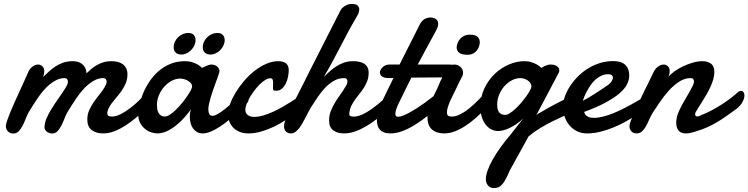

<svg xmlns="http://www.w3.org/2000/svg" viewBox="-20 -666 3804 976"><path d="M206.1 -16.6Q206.1 -40 216.6 -64.5Q227.1 -88.9 243.2 -114.7Q259.3 -140.6 278.3 -167.2Q297.4 -193.8 314.5 -221.7Q319.3 -229.5 322.3 -236.6Q325.2 -243.7 325.2 -251Q325.2 -258.8 320.8 -263.9Q316.4 -269 308.1 -269Q288.1 -269 269.5 -260.5Q251 -252 233.9 -238Q216.8 -224.1 201.4 -206.1Q186 -188 172.6 -168.7Q159.2 -149.4 147.5 -130.4Q135.7 -111.3 126 -95.7Q117.2 -79.6 109.9 -60.5Q102.5 -41.5 94 -25.4Q85.4 -9.3 74.7 1.7Q64 12.7 47.9 12.7Q30.3 12.7 20 1.5Q9.8 -9.8 9.8 -25.4Q9.8 -34.2 16.1 -52.7Q22.5 -71.3 32.5 -95.9Q42.5 -120.6 55.2 -148.4Q67.9 -176.3 80.3 -203.6Q92.8 -231 103.8 -255.1Q114.7 -279.3 122.1 -296.4Q130.9 -317.4 145.3 -327.6Q159.7 -337.9 173.8 -337.9Q186 -337.9 195.6 -328.9Q205.1 -319.8 205.1 -302.7Q205.1 -290 199.2 -274.9Q212.4 -287.1 227.5 -301.3Q242.7 -315.4 260.5 -327.4Q278.3 -339.4 300.3 -347.2Q322.3 -355 349.6 -355Q363.3 -355 375.5 -351.6Q387.7 -348.1 397.2 -340.8Q406.7 -333.5 412.8 -321.8Q418.9 -310.1 419.9 -293.5Q431.2 -304.7 444.3 -315.7Q457.5 -326.7 472.9 -335.4Q488.3 -344.2 506.3 -349.6Q524.4 -355 546.4 -355Q562.5 -355 577.1 -351.6Q591.8 -348.1 603.3 -340.1Q614.7 -332 621.3 -319.3Q627.9 -306.6 627.9 -288.1Q627.9 -258.8 614.5 -232.4Q601.1 -206.1 583 -184.1Q577.1 -176.8 567.4 -165.5Q557.6 -154.3 548.3 -141.6Q539.1 -128.9 532.2 -115.5Q525.4 -102.1 525.4 -90.3Q525.4 -79.6 532 -76.7Q538.6 -73.7 549.3 -73.7Q569.8 -73.7 593.8 -85.9Q617.7 -98.1 640.4 -115.5Q663.1 -132.8 682.9 -151.6Q702.6 -170.4 714.4 -183.1Q717.3 -186.5 721.2 -188Q725.1 -189.5 729 -189.5Q737.8 -189.5 744.9 -181.6Q752 -173.8 752 -161.1Q752 -151.4 746.1 -139.6Q740.2 -127.9 726.1 -116.7Q699.7 -91.3 672.1 -68.1Q644.5 -44.9 616.5 -27.1Q588.4 -9.3 560.3 1.5Q532.2 12.2 504.4 12.2Q468.3 12.2 446 -4.9Q423.8 -22 423.8 -59.1Q423.8 -83.5 433.1 -105Q442.4 -126.5 456.1 -146.2Q469.7 -166 484.9 -184.6Q500 -203.1 511.2 -221.7Q516.1 -229.5 519 -236.6Q522 -243.7 522 -251Q522 -258.8 517.6 -263.9Q513.2 -269 504.9 -269Q484.9 -269 466.3 -260.5Q447.8 -252 430.7 -238Q413.6 -224.1 398.2 -206.1Q382.8 -188 369.4 -168.7Q356 -149.4 344.2 -130.4Q332.5 -111.3 322.8 -95.7Q314 -79.6 306.6 -60.5Q299.3 -41.5 290.8 -25.4Q282.2 -9.3 271.5 1.7Q260.7 12.7 244.6 12.7Q238.8 12.7 231.9 10.5Q225.1 8.3 219.5 4.4Q213.9 0.5 210.2 -4.9Q206.5 -10.3 206.1 -16.6Z M896.5 -266.6Q873.5 -266.6 852.1 -254.9Q830.6 -243.2 814 -224.1Q797.4 -205.1 787.6 -181.4Q777.8 -157.7 777.8 -133.8Q777.8 -124 779.1 -113.5Q780.3 -103 784.7 -94.2Q789.1 -85.4 797.1 -79.6Q805.2 -73.7 818.8 -73.7Q829.6 -73.7 844 -83.3Q858.4 -92.8 873.8 -107.7Q889.2 -122.6 903.8 -140.4Q918.5 -158.2 930.2 -175.3Q941.9 -192.4 949.2 -206.1Q956.5 -219.7 956.5 -226.1Q956.5 -235.4 950.2 -242.9Q943.8 -250.5 934.6 -255.9Q925.3 -261.2 914.8 -263.9Q904.3 -266.6 896.5 -266.6ZM1234.9 -140.6Q1226.1 -132.3 1211.4 -117.7Q1196.8 -103 1178 -85.9Q1159.2 -68.8 1137.9 -51.5Q1116.7 -34.2 1094.5 -20Q1072.3 -5.9 1050.8 3.2Q1029.3 12.2 1010.3 12.2Q993.2 12.2 981 4.9Q968.8 -2.4 960.7 -14.2Q952.6 -25.9 948.7 -40.8Q944.8 -55.7 944.8 -71.3Q944.8 -81.5 946.3 -91.6Q947.8 -101.6 951.2 -110.4Q936 -89.8 916.7 -68.1Q897.5 -46.4 875.2 -28.6Q853 -10.7 828.9 0.7Q804.7 12.2 779.8 12.2Q767.1 12.2 750.2 7.1Q733.4 2 718.3 -9.8Q703.1 -21.5 692.9 -40Q682.6 -58.6 682.6 -85.4Q682.6 -105.5 688.7 -133.3Q694.8 -161.1 707.3 -191.2Q719.7 -221.2 739 -250.5Q758.3 -279.8 784.7 -303Q811 -326.2 844.7 -340.6Q878.4 -355 919.9 -355Q941.4 -355 957.5 -349.6Q973.6 -344.2 984.9 -337.9Q997.6 -330.1 1007.3 -320.8Q1015.6 -325.2 1024.4 -329.1Q1031.7 -332.5 1039.8 -335.2Q1047.9 -337.9 1053.7 -337.9Q1072.3 -337.9 1084 -327.6Q1095.7 -317.4 1095.7 -305.2Q1095.7 -301.8 1095.2 -299.8Q1092.8 -290.5 1087.6 -276.4Q1082.5 -262.2 1076.2 -244.9Q1069.8 -227.5 1063.2 -208.7Q1056.6 -189.9 1051.3 -171.9Q1045.9 -153.8 1042.5 -137.9Q1039.1 -122.1 1039.1 -110.8Q1039.1 -96.2 1043.9 -86.7Q1048.8 -77.1 1060.5 -77.1Q1067.9 -77.1 1077.9 -81.8Q1087.9 -86.4 1099.6 -94.2Q1111.3 -102.1 1123.8 -112.1Q1136.2 -122.1 1147.9 -132.3Q1175.3 -156.7 1206.1 -188Q1213.9 -194.3 1221.2 -194.3Q1231 -194.3 1237.5 -184.8Q1244.1 -175.3 1244.1 -163.6Q1244.1 -149.9 1234.9 -140.6ZM973.1 -450.7Q970.7 -438.5 963.9 -427.2Q957 -416 947.5 -407.5Q938 -398.9 926 -393.8Q914.1 -388.7 901.9 -388.7Q883.8 -388.7 873.3 -398.7Q862.8 -408.7 862.8 -425.3Q862.8 -440.4 869.1 -453.9Q875.5 -467.3 885.7 -477.1Q896 -486.8 909.4 -492.7Q922.9 -498.5 937 -498.5Q955.1 -498.5 964.6 -488.5Q974.1 -478.5 974.1 -461.9Q974.1 -459.5 973.9 -456.5Q973.6 -453.6 973.1 -450.7ZM1121.1 -450.7Q1118.7 -438.5 1111.8 -427.2Q1105 -416 1095.5 -407.5Q1085.9 -398.9 1074 -393.8Q1062 -388.7 1049.8 -388.7Q1031.7 -388.7 1021.2 -398.7Q1010.7 -408.7 1010.7 -425.3Q1010.7 -440.4 1017.1 -453.9Q1023.4 -467.3 1033.7 -477.1Q1043.9 -486.8 1057.4 -492.7Q1070.8 -498.5 1085 -498.5Q1103 -498.5 1112.5 -488.5Q1122.1 -478.5 1122.1 -461.9Q1122.1 -459.5 1121.8 -456.5Q1121.6 -453.6 1121.1 -450.7Z M1447.8 -310.1Q1447.8 -294.9 1444.3 -276.6Q1440.9 -258.3 1433.1 -242.2Q1425.3 -226.1 1413.1 -215.3Q1400.9 -204.6 1382.8 -204.6Q1373 -204.6 1370.4 -207.5Q1367.7 -210.4 1367.7 -217.8Q1367.7 -222.2 1367.9 -230.7Q1368.2 -239.3 1368.2 -247.1Q1368.2 -255.9 1365.7 -262Q1363.3 -268.1 1353.5 -268.1Q1342.3 -268.1 1328.4 -259.5Q1314.5 -251 1300.5 -237.3Q1286.6 -223.6 1273.4 -206.3Q1260.3 -189 1249.8 -171.1Q1239.3 -153.3 1233.2 -136.7Q1227.1 -120.1 1227.1 -108.4Q1227.1 -91.3 1239 -81.5Q1251 -71.8 1271.5 -71.8Q1293.5 -71.8 1318.4 -79.1Q1343.3 -86.4 1367.9 -97.7Q1392.6 -108.9 1415.5 -122.1Q1438.5 -135.3 1457.3 -147.2Q1476.1 -159.2 1488.8 -167.7Q1501.5 -176.3 1505.4 -178.2Q1513.2 -182.1 1520 -182.1Q1525.9 -182.1 1530 -179.4Q1534.2 -176.8 1536.6 -173.1Q1539.1 -169.4 1540 -165.3Q1541 -161.1 1541 -158.2Q1541 -153.8 1540 -147.7Q1539.1 -141.6 1532.7 -133.8Q1530.3 -130.9 1516.8 -118.9Q1503.4 -106.9 1482.2 -90.8Q1460.9 -74.7 1433.3 -56.4Q1405.8 -38.1 1374.3 -22.9Q1342.8 -7.8 1309.1 2.2Q1275.4 12.2 1242.7 12.2Q1217.8 12.2 1198.5 4.4Q1179.2 -3.4 1166 -16.8Q1152.8 -30.3 1146 -48.3Q1139.2 -66.4 1139.2 -86.4Q1139.2 -108.4 1149.4 -137Q1159.7 -165.5 1177.7 -195.3Q1195.8 -225.1 1220.2 -253.9Q1244.6 -282.7 1273.2 -305.2Q1301.8 -327.6 1332.8 -341.3Q1363.8 -355 1395.5 -355Q1406.2 -355 1415.8 -352.5Q1425.3 -350.1 1432.4 -345Q1439.5 -339.8 1443.6 -331.1Q1447.8 -322.3 1447.8 -310.1Z M1440.4 -77.1Q1452.1 -102.1 1467.3 -132.6Q1482.4 -163.1 1497.8 -193.1Q1513.2 -223.1 1526.9 -250.2Q1540.5 -277.3 1549.8 -296.4L1710.9 -613.3Q1713.9 -619.6 1720 -625.5Q1726.1 -631.3 1733.9 -636Q1741.7 -640.6 1750.5 -643.3Q1759.3 -646 1768.1 -646Q1789.6 -646 1797.9 -637.9Q1806.2 -629.9 1806.2 -618.2Q1806.2 -607.4 1800.8 -595.5Q1795.4 -583.5 1788.6 -573.2Q1767.1 -536.6 1747.3 -499.3Q1727.5 -461.9 1707.8 -424.1Q1688 -386.2 1668 -348.9Q1647.9 -311.5 1626 -274.9Q1639.6 -288.1 1655 -302.2Q1670.4 -316.4 1688.5 -328.1Q1706.5 -339.8 1728 -347.4Q1749.5 -355 1775.9 -355Q1791.5 -355 1805.7 -352.1Q1819.8 -349.1 1830.6 -342.5Q1841.3 -335.9 1847.7 -324.5Q1854 -313 1854 -296.4Q1854 -274.4 1847.4 -256.1Q1840.8 -237.8 1830.6 -221.4Q1820.3 -205.1 1808.1 -190.2Q1795.9 -175.3 1784.9 -159.9Q1773.9 -144.5 1765.9 -127.9Q1757.8 -111.3 1755.9 -91.8Q1755.9 -90.8 1755.6 -89.8Q1755.4 -88.9 1755.4 -87.9Q1755.4 -78.1 1762 -75.7Q1768.6 -73.2 1778.8 -73.2Q1792 -73.2 1807.1 -78.4Q1822.3 -83.5 1837.6 -92Q1853 -100.6 1868.4 -111.3Q1883.8 -122.1 1897.7 -133.3Q1911.6 -144.5 1923.3 -155Q1935.1 -165.5 1943.4 -173.3Q1947.8 -177.2 1952.6 -179.2Q1957.5 -181.2 1961.9 -181.2Q1970.7 -181.2 1976.8 -174.6Q1982.9 -168 1982.9 -156.7Q1982.9 -146.5 1975.8 -133.3Q1968.8 -120.1 1951.7 -106.9Q1924.8 -83.5 1897 -62Q1869.1 -40.5 1840.8 -23.9Q1812.5 -7.3 1784.4 2.4Q1756.3 12.2 1729.5 12.2Q1694.8 12.2 1673.8 -3.7Q1652.8 -19.5 1652.8 -53.7Q1652.8 -78.6 1661.4 -100.8Q1669.9 -123 1682.4 -143.8Q1694.8 -164.6 1709 -183.8Q1723.1 -203.1 1733.9 -221.7Q1739.7 -230 1742.9 -237.1Q1746.1 -244.1 1746.1 -252.4Q1746.1 -259.8 1742.2 -264.4Q1738.3 -269 1730 -269Q1701.2 -269 1676.8 -254.9Q1652.3 -240.7 1631.8 -218.8Q1611.3 -196.8 1593.8 -170.7Q1576.2 -144.5 1561 -120.6Q1554.2 -109.9 1547.1 -95.9Q1540 -82 1532.5 -67.4Q1524.9 -52.7 1516.6 -38.3Q1508.3 -23.9 1499.3 -12.7Q1490.2 -1.5 1480.2 5.4Q1470.2 12.2 1459.5 12.2Q1442.4 12.2 1433.1 2.2Q1423.8 -7.8 1423.8 -22.9Q1423.8 -34.2 1427.7 -46.6Q1431.6 -59.1 1440.4 -77.1Z M2071.3 -271.5Q2053.2 -236.3 2037.1 -202.9Q2021 -169.4 2006.8 -141.1Q2001 -129.4 1995.4 -114Q1989.7 -98.6 1989.7 -86.9Q1989.7 -80.1 1992.9 -76.2Q1996.1 -72.3 2003.4 -72.3Q2013.7 -72.3 2029.3 -78.4Q2044.9 -84.5 2063 -94.5Q2081.1 -104.5 2101.1 -117.4Q2121.1 -130.4 2140.4 -144.3Q2159.7 -158.2 2177.2 -172.1Q2194.8 -186 2208.5 -197.8Q2216.3 -203.1 2223.1 -203.1Q2231.4 -203.1 2236.8 -195.8Q2242.2 -188.5 2242.2 -177.2Q2242.2 -166 2236.8 -154.3Q2231.4 -142.6 2217.3 -131.3Q2185.5 -102.5 2153.1 -76.7Q2120.6 -50.8 2088.6 -31Q2056.6 -11.2 2025.4 0.5Q1994.1 12.2 1964.8 12.2Q1945.3 12.2 1932.1 7.1Q1918.9 2 1910.9 -7.1Q1902.8 -16.1 1899.4 -28.1Q1896 -40 1896 -53.7Q1896 -78.1 1904.3 -104.5Q1912.6 -130.9 1922.9 -151.9Q1937.5 -182.1 1951.9 -211.9Q1966.3 -241.7 1980 -269H1959Q1931.6 -269 1921.4 -277.8Q1911.1 -286.6 1911.1 -297.9Q1911.1 -302.7 1914.3 -309.8Q1917.5 -316.9 1923.6 -323Q1929.7 -329.1 1938.5 -333.5Q1947.3 -337.9 1958.5 -337.9H2011.2L2114.3 -542.5Q2124 -561 2138.4 -569.1Q2152.8 -577.1 2168.5 -577.1Q2183.1 -577.1 2195.3 -569.3Q2207.5 -561.5 2207.5 -543.5Q2207.5 -534.2 2203.4 -524.7Q2199.2 -515.1 2192.4 -502.4Q2188 -494.1 2181.6 -482.7Q2175.3 -471.2 2168.2 -458.3Q2161.1 -445.3 2153.6 -431.2Q2146 -417 2138.7 -403.8Q2122.1 -372.6 2103.5 -337.9H2262.7Q2274.4 -337.9 2284.2 -336.7Q2293.9 -335.4 2301 -331.8Q2308.1 -328.1 2312 -321.8Q2315.9 -315.4 2315.9 -304.7Q2315.9 -299.3 2314.2 -293.9Q2312.5 -288.6 2307.9 -284.2Q2303.2 -279.8 2295.2 -276.9Q2287.1 -273.9 2274.4 -272.9Z M2301.3 -422.4Q2301.3 -433.6 2305.4 -445.6Q2309.6 -457.5 2317.9 -467.3Q2326.2 -477.1 2338.6 -483.4Q2351.1 -489.7 2368.2 -489.7Q2396.5 -489.7 2407.7 -478.8Q2418.9 -467.8 2418.9 -451.2Q2418.9 -441.9 2415.3 -430.7Q2411.6 -419.4 2404.3 -409.9Q2397 -400.4 2385.3 -394Q2373.5 -387.7 2357.4 -387.7Q2327.1 -387.7 2314.9 -397.2Q2302.7 -406.7 2301.3 -422.4ZM2247.6 -312.5Q2255.9 -326.2 2266.6 -332Q2277.3 -337.9 2288.6 -337.9Q2307.1 -337.9 2320.6 -325.9Q2334 -314 2334 -295.4Q2333.5 -291 2332.8 -286.6Q2332 -282.2 2329.6 -277.8Q2322.8 -265.1 2318.4 -256.3Q2314 -247.6 2310.3 -240Q2306.6 -232.4 2303.2 -225.1Q2299.8 -217.8 2294.9 -207.5Q2289.1 -195.3 2281.7 -180.9Q2274.4 -166.5 2267.8 -151.4Q2261.2 -136.2 2256.6 -121.6Q2252 -106.9 2252 -94.7Q2252 -81.5 2258.5 -77.4Q2265.1 -73.2 2277.3 -73.2Q2291 -73.2 2305.9 -79.1Q2320.8 -85 2335.9 -94.2Q2351.1 -103.5 2365.7 -115.5Q2380.4 -127.4 2393.3 -139.6Q2406.2 -151.9 2417.2 -163.1Q2428.2 -174.3 2435.5 -183.1Q2445.3 -192.4 2455.1 -192.4Q2463.9 -192.4 2469.5 -184.6Q2475.1 -176.8 2475.1 -164.6Q2475.1 -153.3 2469.5 -140.6Q2463.9 -127.9 2451.2 -116.7Q2426.3 -91.3 2400.4 -68.1Q2374.5 -44.9 2347.4 -27.1Q2320.3 -9.3 2293 1.5Q2265.6 12.2 2237.8 12.2Q2198.2 12.2 2175.5 -8.1Q2152.8 -28.3 2152.8 -71.3Q2152.8 -93.8 2159.2 -115.2Q2165.5 -136.7 2174.3 -157Q2183.1 -177.2 2192.9 -196Q2202.6 -214.8 2209.5 -231.9Q2211.9 -238.3 2218 -251.5Q2224.1 -264.6 2231 -278.3Q2238.8 -294.4 2247.6 -312.5Z M2644.5 -355Q2666 -355 2682.1 -349.6Q2698.2 -344.2 2709.5 -337.9Q2722.2 -330.1 2731.9 -320.8Q2738.8 -325.2 2746.6 -329.1Q2753.4 -332.5 2761.7 -335.2Q2770 -337.9 2778.3 -337.9Q2799.8 -337.9 2811.5 -329.1Q2823.2 -320.3 2823.2 -308.1Q2823.2 -301.8 2819.8 -295.4L2705.6 -79.1L2714.8 -87.4Q2772.5 -121.1 2809.6 -140.4Q2846.7 -159.7 2868.7 -168.9Q2890.6 -178.2 2900.1 -180.4Q2909.7 -182.6 2912.1 -182.6Q2923.3 -182.6 2929.4 -174.1Q2935.5 -165.5 2935.5 -152.8Q2935.5 -138.7 2927.5 -124Q2919.4 -109.4 2902.8 -103Q2880.9 -91.8 2851.6 -78.9Q2822.3 -65.9 2790.5 -50.3Q2758.8 -34.7 2726.8 -15.4Q2694.8 3.9 2667 27.3L2572.3 198.7Q2560.5 226.6 2551 244.1Q2541.5 261.7 2532.2 272Q2522.9 282.2 2513.2 286.1Q2503.4 290 2490.7 290Q2471.7 290 2460.7 276.9Q2449.7 263.7 2449.7 245.1Q2449.7 225.6 2459 199.7Q2468.3 173.8 2485.1 143.8Q2502 113.8 2525.9 80.8Q2549.8 47.9 2579.1 13.7L2639.6 -63.5Q2621.1 -46.4 2603 -34.2Q2585 -22 2568.4 -14.4Q2551.8 -6.8 2537.4 -3.4Q2522.9 0 2512.2 0Q2492.7 0 2476.1 -9Q2459.5 -18.1 2447.5 -34.2Q2435.5 -50.3 2428.7 -72.3Q2421.9 -94.2 2421.9 -120.1Q2421.9 -173.8 2442.6 -217.3Q2463.4 -260.7 2495.8 -291.3Q2528.3 -321.8 2567.6 -338.4Q2606.9 -355 2644.5 -355ZM2626 -269Q2603 -269 2581.5 -257.6Q2560.1 -246.1 2543.5 -227.3Q2526.9 -208.5 2517.1 -184.1Q2507.3 -159.7 2507.3 -133.8Q2507.3 -126 2508.5 -116.9Q2509.8 -107.9 2513.9 -100.1Q2518.1 -92.3 2526.1 -87.2Q2534.2 -82 2548.3 -82Q2558.6 -82 2572.5 -91.1Q2586.4 -100.1 2601.3 -114Q2616.2 -127.9 2630.4 -144.8Q2644.5 -161.6 2656 -177.7Q2667.5 -193.8 2674.3 -206.8Q2681.2 -219.7 2681.2 -226.1Q2681.2 -236.8 2675.3 -244.9Q2669.4 -252.9 2660.9 -258.3Q2652.3 -263.7 2642.8 -266.4Q2633.3 -269 2626 -269Z M3080.6 -288.1Q3078.1 -288.6 3076.2 -288.6Q3074.2 -288.6 3071.8 -288.6Q3053.2 -288.6 3037.1 -281.2Q3021 -273.9 3007.6 -262Q2994.1 -250 2983.6 -234.9Q2973.1 -219.7 2964.8 -204.8Q2956.5 -189.9 2950.9 -176.3Q2945.3 -162.6 2942.4 -153.3Q2959.5 -162.1 2977.8 -173.3Q2996.1 -184.6 3012.2 -194.8Q3028.3 -205.1 3040.3 -213.4Q3052.2 -221.7 3057.1 -224.6Q3079.1 -238.3 3087.4 -250.2Q3095.7 -262.2 3095.7 -271Q3095.7 -278.3 3091.1 -282.7Q3086.4 -287.1 3080.6 -288.1ZM3098.1 -355.5Q3138.7 -355.5 3158.7 -335.9Q3178.7 -316.4 3178.7 -281.7Q3178.7 -261.2 3168 -238.8Q3157.2 -216.3 3130.9 -193.1Q3104.5 -169.9 3060.3 -145.8Q3016.1 -121.6 2949.7 -97.2Q2952.1 -83 2964.8 -75Q2977.5 -66.9 2998.5 -66.9Q3021 -66.9 3046.6 -73.5Q3072.3 -80.1 3097.4 -90.3Q3122.6 -100.6 3146.5 -112.5Q3170.4 -124.5 3189.7 -135.3Q3209 -146 3221.9 -153.8Q3234.9 -161.6 3239.3 -163.6Q3243.7 -166.5 3247.3 -167Q3251 -167.5 3253.9 -167.5Q3259.8 -167.5 3263.7 -164.8Q3267.6 -162.1 3270.3 -158.4Q3272.9 -154.8 3273.9 -150.6Q3274.9 -146.5 3274.9 -143.6Q3274.9 -139.2 3273.9 -133.1Q3272.9 -127 3266.6 -119.1Q3264.2 -116.7 3250.2 -106Q3236.3 -95.2 3214.4 -80.6Q3192.4 -65.9 3163.3 -49.6Q3134.3 -33.2 3101.8 -19.5Q3069.3 -5.9 3034.2 3.2Q2999 12.2 2964.8 12.2Q2935.5 12.2 2912.8 1Q2890.1 -10.3 2874.3 -29.3Q2858.4 -48.3 2850.1 -73.2Q2841.8 -98.1 2841.8 -125.5Q2841.8 -146.5 2850.1 -171.6Q2858.4 -196.8 2874 -222.2Q2889.6 -247.6 2912.4 -271.7Q2935.1 -295.9 2963.4 -314.5Q2991.7 -333 3025.6 -344.2Q3059.6 -355.5 3098.1 -355.5Z M3300.8 -296.4Q3310.5 -317.4 3325.2 -327.6Q3339.8 -337.9 3354 -337.9Q3365.7 -337.9 3375 -329.3Q3384.3 -320.8 3384.3 -304.2Q3384.3 -297.9 3382.8 -290.5Q3381.3 -283.2 3377.4 -274.9Q3388.2 -288.6 3408.2 -303Q3428.2 -317.4 3452.4 -328.9Q3476.6 -340.3 3502.2 -347.7Q3527.8 -355 3550.8 -355Q3576.7 -355 3594 -342.5Q3611.3 -330.1 3611.3 -300.3Q3611.3 -282.7 3606 -263.7Q3600.6 -244.6 3592 -225.6Q3583.5 -206.5 3573 -188.2Q3562.5 -169.9 3552.2 -153.8Q3542 -137.7 3533.4 -124.3Q3524.9 -110.8 3520 -102.1Q3513.7 -94.2 3513.7 -84Q3513.7 -80.1 3516.1 -77.1Q3518.6 -74.2 3523.9 -74.2Q3527.3 -74.2 3531.7 -75Q3536.1 -75.7 3542.5 -80.1Q3568.8 -89.8 3596.4 -104.5Q3624 -119.1 3649.4 -135.5Q3674.8 -151.9 3696 -168.2Q3717.3 -184.6 3731.4 -197.8Q3735.4 -201.2 3739.3 -202.6Q3743.2 -204.1 3746.6 -204.1Q3754.9 -204.1 3759.5 -197.8Q3764.2 -191.4 3764.2 -181.6Q3764.2 -166.5 3754.6 -147.9Q3745.1 -129.4 3724.6 -113.3Q3696.8 -93.3 3673.6 -76.7Q3650.4 -60.1 3626.2 -45.7Q3602.1 -31.2 3574.5 -18.8Q3546.9 -6.3 3509.8 4.4Q3497.1 8.3 3486.6 10.3Q3476.1 12.2 3467.3 12.2Q3441.4 12.2 3429.4 -2.2Q3417.5 -16.6 3417.5 -42.5Q3417.5 -45.9 3417.7 -49.1Q3418 -52.2 3418.5 -56.2Q3419.4 -71.3 3426.5 -89.4Q3433.6 -107.4 3443.6 -126.5Q3453.6 -145.5 3464.8 -164.3Q3476.1 -183.1 3485.6 -200Q3495.1 -216.8 3501.5 -230Q3507.8 -243.2 3507.8 -251.5Q3507.8 -258.8 3503.7 -263.9Q3499.5 -269 3491.2 -269Q3460 -269 3431.9 -250.5Q3403.8 -231.9 3379.4 -204.8Q3355 -177.7 3334.5 -147.5Q3314 -117.2 3298.3 -93.3Q3288.6 -77.1 3280.5 -58.8Q3272.5 -40.5 3263.7 -24.7Q3254.9 -8.8 3243.9 1.7Q3232.9 12.2 3216.3 12.2Q3199.2 12.2 3189.5 1.5Q3179.7 -9.3 3179.7 -24.9Q3179.7 -33.2 3186.5 -51.8Q3193.4 -70.3 3204.1 -94.7Q3214.8 -119.1 3228.3 -147.2Q3241.7 -175.3 3255.1 -202.9Q3268.6 -230.5 3280.8 -254.9Q3293 -279.3 3300.8 -296.4Z"/></svg>

Font: Damion
Style: Regular
Weight: 400
Foundry: vernon adams
Version: Version 1.000